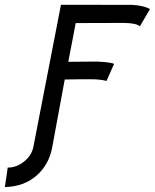

<svg xmlns="http://www.w3.org/2000/svg" viewBox="-68 -654 640 794"><path d="M-36.1 39.1Q0.5 39.1 32 13.7Q63.5 -11.7 70.3 -47.9L184.1 -634.3L477.5 -633.8Q524.4 -631.8 552.2 -616.7L510.7 -545.4Q502.9 -550.3 498.3 -552.2Q493.7 -554.2 479.2 -556.6Q464.8 -559.1 442.4 -559.1H408.2Q334.5 -559.1 245.1 -558.6L214.4 -398.4Q243.7 -398.4 269.3 -398.9Q294.9 -399.4 324.7 -399.4Q333.5 -399.4 342 -398.9Q350.6 -398.4 357.4 -397.9Q364.3 -397.5 370.4 -396.7Q376.5 -396 380.9 -395.3Q385.3 -394.5 388.7 -394Q392.1 -393.6 393.6 -393.1L395.5 -392.6L403.8 -390.1L372.6 -319.3Q346.2 -326.2 309.1 -326.2H263.7Q231.4 -326.2 199.7 -325.2Q193.4 -292.5 172.4 -177.5Q151.4 -62.5 147.9 -44.4Q134.3 27.8 82.3 72.8Q30.3 117.7 -47.9 119.6Z"/></svg>

Font: Fantasque Sans Mono
Style: Italic
Weight: 400
Italic angle: -11°
Monospace: yes
Designer: Jany Belluz
Version: Version 1.8.0 ; ttfautohint (v1.8.2)